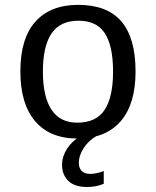

<svg xmlns="http://www.w3.org/2000/svg" viewBox="-20 -558 640 787"><path d="M535.6 -264.6Q535.6 -131.3 474.4 -60.8Q413.1 9.8 297.4 9.8Q184.1 9.8 123.8 -61.5Q63.5 -132.8 63.5 -264.6Q63.5 -400.9 125.2 -469.5Q187 -538.1 300.3 -538.1Q419.4 -538.1 477.5 -470.2Q535.6 -402.3 535.6 -264.6ZM443.4 -264.6Q443.4 -369.6 409.9 -421.4Q376.5 -473.1 301.8 -473.1Q226.1 -473.1 190.9 -420.4Q155.8 -367.7 155.8 -264.6Q155.8 -162.1 190.9 -108.6Q226.1 -55.2 296.4 -55.2Q374 -55.2 408.7 -107.4Q443.4 -159.7 443.4 -264.6ZM405.3 195.3Q374.5 208.5 337.4 208.5Q286.1 208.5 260.3 183.6Q234.4 158.7 234.4 117.2Q234.4 84 254.6 52Q274.9 20 310.1 0H375Q343.8 17.6 323.5 48.1Q303.2 78.6 303.2 110.8Q303.2 131.3 315.2 143.1Q327.1 154.8 349.1 154.8Q375.5 154.8 405.3 143.1Z"/></svg>

Font: Liberation Mono
Style: Regular
Weight: 400
Monospace: yes
Designer: Steve Matteson
Foundry: Ascender Corporation
Version: Version 2.1.5